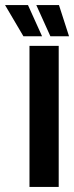

<svg xmlns="http://www.w3.org/2000/svg" viewBox="-79 -742 294 762"><path d="M38 0V-560H154V0ZM155 -722 195 -598H121L65 -722ZM32 -722 88 -598H14L-59 -722Z"/></svg>

Font: Tektur Condensed Medium
Style: Regular
Weight: 500
Width: 3
Designer: Adam Jagosz
Foundry: Adam Jagosz
Version: Version 1.005;gftools[0.9.30]